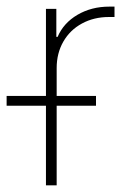

<svg xmlns="http://www.w3.org/2000/svg" viewBox="-58 -557 381 577"><path d="M80.1 -239.3H-38.1V-268.6H80.1V-530.3H111.3V-446.3H115.2Q132.8 -487.8 174.8 -512.5Q216.8 -537.1 270.5 -537.1H286.1V-505.9H269.5Q224.1 -505.9 188.2 -486.3Q152.3 -466.8 132.3 -431.9Q112.3 -397 112.3 -352.5V-268.6H230.5V-239.3H112.3V0H80.1Z"/></svg>

Font: Pretendard Thin
Style: Regular
Weight: 100
Designer: Base glyphs from Inter by Rasmus Andersson; Hangeul glyphs from Noto Sans CJK(Source Han Sans) by Jang Soo-young and Kan
Foundry: Kil Hyung-jin
Version: Version 1.309